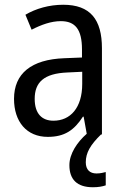

<svg xmlns="http://www.w3.org/2000/svg" viewBox="-20 -566 519 808"><path d="M341 117C341 77 360 44 405 0H409V-363C409 -484 360 -546 246 -546C187 -546 131 -530 87 -504L113 -441C154 -462 195 -477 236 -477C296 -477 325 -443 325 -358V-324L251 -321C111 -316 39 -256 39 -150C39 -54 92 10 181 10C252 10 292 -18 329 -75H332L345 -3C305 32 272 81 272 129C272 189 304 222 371 222C394 222 410 219 425 214V158C416 160 404 164 386 164C358 164 341 148 341 117ZM264 -261 326 -264V-213C326 -112 276 -58 205 -58C157 -58 126 -87 126 -150C126 -219 164 -257 264 -261Z"/></svg>

Font: Noto Sans Oriya Cond
Style: Regular
Weight: 400
Width: 3
Designer: Amélie Bonet and Sol Matas
Foundry: Google LLC
Version: Version 2.006